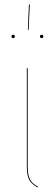

<svg xmlns="http://www.w3.org/2000/svg" viewBox="-20 -815 246 839"><path d="M106.4 -795.4H110.4L105 -684.1H101.6ZM30.3 -655.8Q30.3 -663.1 37.6 -663.1Q44.9 -663.1 44.9 -655.8Q44.9 -648.4 37.6 -648.4Q30.3 -648.4 30.3 -655.8ZM154.8 -655.8Q154.8 -663.1 162.1 -663.1Q169.4 -663.1 169.4 -655.8Q169.4 -648.4 162.1 -648.4Q154.8 -648.4 154.8 -655.8ZM101.1 -517.1V-87.9Q101.1 -52.2 110.6 -32.2Q120.1 -12.2 146 0.5L144 3.9Q116.7 -10.7 106.9 -30.5Q97.2 -50.3 97.2 -87.9V-517.1Z"/></svg>

Font: Fira Sans Compressed Four
Style: Regular
Weight: 100
Width: 1
Designer: Carrois Corporate & Edenspiekermann AG
Foundry: Carrois Corporate GbR & Edenspiekermann AG
Version: Version 4.203;PS 004.203;hotconv 1.0.88;makeotf.lib2.5.64775